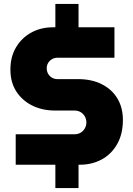

<svg xmlns="http://www.w3.org/2000/svg" viewBox="-20 -839 677 978"><path d="M262 119V-78H380V119ZM262 -627V-819H380V-627ZM60 0V-155H358Q377 -155 390.5 -163Q404 -171 412 -185Q420 -199 420 -215Q420 -232 412 -246Q404 -260 390.5 -268Q377 -276 358 -276H259Q196 -276 145 -301Q94 -326 63.5 -372.5Q33 -419 33 -485Q33 -550 62 -598.5Q91 -647 140 -673.5Q189 -700 249 -700H563V-545H273Q257 -545 244.5 -537.5Q232 -530 225 -518Q218 -506 218 -491Q218 -476 225 -463.5Q232 -451 244.5 -443.5Q257 -436 273 -436H378Q447 -436 498.5 -410Q550 -384 578 -337.5Q606 -291 606 -228Q606 -156 576.5 -104.5Q547 -53 497.5 -26.5Q448 0 388 0Z"/></svg>

Font: MuseoModerno Thin ExtraBold
Style: Regular
Weight: 800
Version: Version 1.002